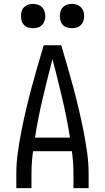

<svg xmlns="http://www.w3.org/2000/svg" viewBox="-20 -968 540 988"><path d="M64 0V-74Q64 -130 72 -186Q80 -242 91 -297.5Q102 -353 115 -408Q128 -463 142.5 -517.5Q157 -572 173 -626.5Q189 -681 205 -735H295Q311 -681 327 -626.5Q343 -572 357.5 -517.5Q372 -463 385 -408Q398 -353 409 -297.5Q420 -242 428 -186Q436 -130 436 -74V0H358V-74Q358 -103 356 -132Q354 -161 350 -190H150Q146 -161 144 -132Q142 -103 142 -74V0ZM340 -260Q324 -362 300 -463Q276 -564 250 -664Q224 -564 200 -463Q176 -362 160 -260ZM350 -823Q337 -823 325 -826.5Q313 -830 304 -839Q295 -848 291.5 -860Q288 -872 288 -885Q288 -898 291.5 -910Q295 -922 304 -931Q313 -940 325 -944Q337 -948 350 -948Q363 -948 375 -944Q387 -940 396 -931Q405 -922 409 -910Q413 -898 413 -885Q413 -872 409 -860Q405 -848 396 -839Q387 -830 375 -826.5Q363 -823 350 -823ZM150 -823Q137 -823 125 -826.5Q113 -830 104 -839Q95 -848 91.5 -860Q88 -872 88 -885Q88 -898 91.5 -910Q95 -922 104 -931Q113 -940 125 -944Q137 -948 150 -948Q163 -948 175 -944Q187 -940 196 -931Q205 -922 209 -910Q213 -898 213 -885Q213 -872 209 -860Q205 -848 196 -839Q187 -830 175 -826.5Q163 -823 150 -823Z"/></svg>

Font: Zed Mono
Style: Regular
Weight: 400
Monospace: yes
Designer: Belleve Invis
Foundry: Belleve Invis
Version: Version 1.0.0; ttfautohint (v1.8.4)